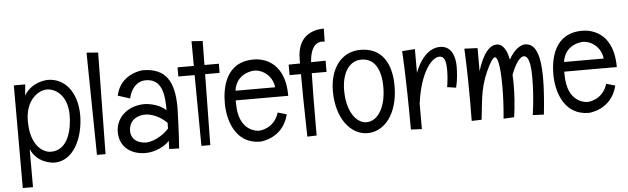

<svg xmlns="http://www.w3.org/2000/svg" viewBox="-53 -917 4231 1293"><g transform="rotate(-5 2063.0 -270.5)"><path d="M482 -284C479 -439 398 -535 284 -535C284 -535 178 -535 124 -443L131 -518H54V176H123V-81C169 24 282 24 282 24C408 24 482 -121 482 -284ZM265 -51C213 -51 127 -100 127 -271C127 -411 214 -471 273 -471C330 -471 411 -421 411 -287C411 -192 382 -51 265 -51Z M561 -695 571 -3H629L639 -689Z M1139 -274C1139 -449 1084 -544 927 -544C927 -544 777 -537 745 -388L827 -362C840 -426 881 -475 942 -475C1059 -475 1064 -351 1064 -262C1007 -315 921 -316 917 -316C801 -314 724 -238 724 -144C724 -37 807 13 898 13C905 13 911 13 918 12C918 12 1004 6 1061 -55C1061 -37 1060 -19 1059 0L1126 2C1135 -104 1139 -274 1139 -274ZM1063 -138C990 -59 911 -57 911 -57C847 -57 807 -91 807 -144C807 -196 841 -245 922 -245C922 -245 996 -245 1064 -176C1064 -164 1063 -151 1063 -138Z M1272 -710 1273 -543H1163V-481H1273L1277 -2H1337L1344 -481H1442V-543H1345L1347 -705Z M1889 -287C1889 -543 1711 -551 1678 -551C1486 -551 1459 -375 1459 -274C1459 -165 1503 4 1675 4C1675 4 1829 -2 1868 -164L1808 -181C1775 -72 1673 -70 1675 -70C1666 -70 1534 -71 1534 -266C1534 -273 1533 -280 1534 -287ZM1675 -476C1733 -476 1798 -429 1806 -352H1538C1555 -475 1675 -476 1675 -476Z M2167 -717C2081 -717 1987 -676 1987 -525V-497L1910 -496V-425H1987C1987 -343 1988 -208 1993 -2L2056 -4C2056 -212 2058 -347 2060 -425H2160V-501L2062 -499C2062 -505 2063 -509 2063 -509C2063 -509 2067 -631 2147 -631C2153 -631 2159 -630 2165 -629Z M2608 -291C2608 -446 2543 -553 2400 -553C2271 -553 2191 -446 2191 -291C2191 -110 2284 10 2400 10C2515 10 2608 -104 2608 -291ZM2532 -290C2532 -150 2473 -64 2400 -64C2326 -64 2267 -154 2267 -290C2267 -407 2318 -487 2400 -487C2491 -487 2532 -407 2532 -290Z M2935 -526C2848 -526 2792 -436 2766 -366V-526L2679 -520C2679 -520 2691 -368 2692 11L2766 15V-157C2793 -363 2872 -461 2925 -461C2956 -461 2970 -436 2970 -366C2970 -338 2968 -298 2960 -252L3020 -243C3033 -295 3036 -349 3036 -385C3036 -458 3010 -526 2935 -526Z M3593 -11C3604 -112 3609 -192 3609 -256C3609 -453 3560 -493 3506 -493C3500 -493 3446 -490 3397 -399C3384 -473 3353 -509 3318 -509C3245 -509 3203 -393 3187 -339V-496L3098 -500C3098 -500 3106 -353 3106 -147C3106 -104 3106 -58 3105 -11L3172 -13C3186 -117 3184 -217 3238 -335C3265 -393 3284 -424 3298 -424C3314 -424 3331 -376 3331 -225C3331 -172 3329 -98 3320 -7L3392 -11C3404 -94 3408 -169 3408 -231C3408 -255 3407 -276 3406 -295C3436 -376 3468 -414 3492 -414C3523 -414 3537 -363 3537 -267C3537 -215 3534 -120 3518 -14Z M4110 -287C4110 -543 3932 -551 3899 -551C3707 -551 3680 -375 3680 -274C3680 -165 3724 4 3896 4C3896 4 4050 -2 4089 -164L4029 -181C3996 -72 3894 -70 3896 -70C3887 -70 3755 -71 3755 -266C3755 -273 3754 -280 3755 -287ZM3896 -476C3954 -476 4019 -429 4027 -352H3759C3776 -475 3896 -476 3896 -476Z"/></g></svg>

Font: Englebert
Style: Regular
Weight: 400
Designer: Astigmatic (AOETI)
Foundry: Astigmatic (AOETI)
Version: Version 1.000